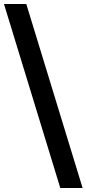

<svg xmlns="http://www.w3.org/2000/svg" viewBox="-20 -828 436 968"><path d="M284 120 0 -808H112.5L396.5 120Z"/></svg>

Font: Encode Sans Expanded Medium
Style: Regular
Weight: 500
Width: 7
Designer: Multiple Designers
Foundry: Impallari Type
Version: Version 2.000